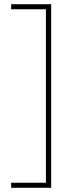

<svg xmlns="http://www.w3.org/2000/svg" viewBox="-20 -734 348 912"><path d="M33 158H223V-714H33V-690H198V134H33Z"/></svg>

Font: Noto Sans Thai Looped Condensed Thin
Style: Regular
Weight: 100
Width: 3
Designer: Sasikarn Vongin, Ben Mitchell
Foundry: The Fontpad Ltd
Version: Version 1.001